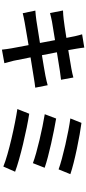

<svg xmlns="http://www.w3.org/2000/svg" viewBox="542 -1396 915 2040"><g transform="rotate(90 1000.0 -375.5)"><path d="M885 -424C859 -416 822 -408 783 -400C738 -391 656 -378 566 -363L535 -522L735 -554C765 -558 805 -564 827 -566L803 -697C779 -690 741 -682 709 -676C673 -669 597 -657 512 -643C504 -688 498 -721 496 -735C491 -759 488 -793 485 -813L344 -790C351 -766 358 -742 364 -714C367 -698 374 -665 382 -623C296 -609 219 -598 184 -594C153 -590 123 -588 91 -587L118 -449C148 -457 175 -463 210 -470C241 -475 318 -488 406 -502L436 -342C335 -326 242 -311 196 -304C164 -300 119 -294 92 -293L120 -159C143 -165 177 -172 220 -180C263 -188 357 -204 459 -221C475 -137 488 -68 493 -39C499 -10 502 24 507 62L651 36C642 4 632 -32 625 -62C619 -93 605 -160 589 -242C677 -256 758 -269 806 -277C844 -283 885 -290 911 -292Z M1285 -783 1238 -665C1379 -647 1663 -583 1779 -540L1830 -665C1704 -709 1416 -767 1285 -783ZM1239 -514 1193 -393C1342 -369 1598 -311 1713 -267L1762 -392C1636 -436 1382 -490 1239 -514ZM1188 -228 1138 -102C1298 -78 1614 -9 1749 47L1804 -78C1667 -130 1359 -202 1188 -228Z"/></g></svg>

Font: Source Han Sans SC Bold
Style: Regular
Weight: 700
Designer: Ryoko NISHIZUKA (kana & ideographs); Paul D. Hunt (Latin, Greek & Cyrillic); Wenlong ZHANG (bopomofo); Sandoll Communica
Foundry: Adobe Systems Incorporated
Version: Version 1.001;PS 1.001;hotconv 1.0.78;makeotf.lib2.5.61930